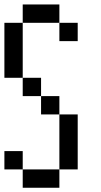

<svg xmlns="http://www.w3.org/2000/svg" viewBox="-20 -937 457 873"><path d="M0 -166.7V-250H83.3V-166.7ZM0 -583.3V-833.3H83.3V-583.3ZM166.7 -416.7V-500H250V-416.7ZM166.7 -583.3V-500H83.3V-583.3ZM333.3 -166.7H250V-416.7H333.3ZM333.3 -833.3V-750H250V-833.3ZM83.3 -916.7H250V-833.3H83.3ZM83.3 -166.7H250V-83.3H83.3Z"/></svg>

Font: Galmuri11 Condensed
Style: Regular
Weight: 400
Width: 3
Designer: Lee Minseo (quiple)
Version: Version 2.399;hotconv 1.1.1;makeotfexe 2.6.0 DEVELOPMENT